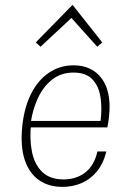

<svg xmlns="http://www.w3.org/2000/svg" viewBox="-20 -742 488 770"><path d="M230.5 7.5Q174.5 7.5 135.5 -20.2Q96.5 -48 79 -101.5Q61.5 -155 69 -232.5Q76.5 -309.5 104.2 -365Q132 -420.5 176 -450.2Q220 -480 275 -480Q310.5 -480 337.2 -468Q364 -456 382.5 -434Q401 -412 410.2 -381.8Q419.5 -351.5 419.5 -315Q419.5 -297.5 417.2 -274.8Q415 -252 410.5 -231H80L104.5 -245Q98 -183.5 108.2 -133Q118.5 -82.5 149.2 -52.5Q180 -22.5 235 -22.5Q287 -22.5 323 -51.2Q359 -80 370.5 -134.5H406.5Q394.5 -85.5 368.2 -54Q342 -22.5 306.5 -7.5Q271 7.5 230.5 7.5ZM103.5 -251 86 -257H407.5L383 -254.5Q390 -306.5 383.2 -351.2Q376.5 -396 350.8 -423.5Q325 -451 275 -451Q224.5 -451 188.8 -422.5Q153 -394 132 -348.5Q111 -303 103.5 -251ZM142.5 -554.5 123.5 -572 271 -722.5 390 -572 370 -554.5 266.5 -670Z"/></svg>

Font: Karla ExtraLight
Style: Italic
Weight: 250
Italic angle: -8°
Designer: Jonathan Pinhorn
Version: Version 2.004;gftools[0.9.33]